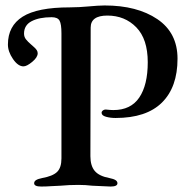

<svg xmlns="http://www.w3.org/2000/svg" viewBox="-20 -679 695 703"><path d="M105 -8Q105 -15 112 -19.5Q119 -24 134 -27Q173 -34 189 -49.5Q205 -65 205 -99V-557Q205 -591 198 -603.5Q191 -616 169 -616Q124 -616 96 -601.5Q68 -587 68 -556Q68 -544 75 -535Q82 -526 95 -515Q97 -513 104 -507Q111 -501 114.5 -495.5Q118 -490 118 -484Q118 -469 98 -452.5Q78 -436 66 -436Q46 -436 27.5 -463Q9 -490 9 -516Q9 -584 63 -618Q117 -652 235 -652Q254 -652 270 -653Q286 -654 298 -655Q342 -659 363 -659Q482 -659 556 -609Q630 -559 630 -464Q630 -360 573 -303.5Q516 -247 403 -247Q384 -247 368 -251.5Q352 -256 352 -266Q352 -271 356.5 -274.5Q361 -278 367 -278Q385 -276 395 -276Q459 -276 490 -322Q521 -368 521 -451Q521 -536 479 -579Q437 -622 373 -622Q312 -622 312 -578L311 -107Q311 -72 327 -53Q343 -34 381 -27Q396 -24 403 -19.5Q410 -15 410 -8Q410 4 385 4Q375 4 318 1Q293 -2 267 -2Q233 -2 201 1Q191 1 170 2.5Q149 4 131 4Q105 4 105 -8Z"/></svg>

Font: EB Garamond Medium
Style: Regular
Weight: 500
Designer: Georg Duffner and Octavio Pardo
Foundry: Georg Duffner
Version: Version 1.000